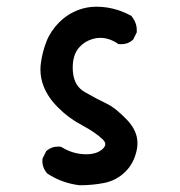

<svg xmlns="http://www.w3.org/2000/svg" viewBox="-20 -545 540 575"><path d="M106.9 -63Q106.9 -65.9 107.4 -70.3L118.7 -92.8L120.1 -93.8Q133.8 -106 154.3 -106Q157.2 -106 162.6 -105.5L164.1 -104.5Q199.2 -83 237.8 -83Q271 -83 288.1 -99.6Q295.4 -106.9 295.4 -113.3Q295.4 -120.6 286.1 -128.9Q265.1 -148.9 224.9 -170.4Q184.6 -191.9 154.8 -222.2Q124 -252.4 110.8 -286.1Q101.1 -311 101.1 -336.4Q101.1 -346.7 102.5 -356.4Q107.4 -391.6 119.6 -421.9Q131.8 -452.6 157.5 -478.3Q183.1 -503.9 217.3 -516.1Q241.2 -524.9 269.5 -524.9Q301.8 -524.9 334 -514.6Q353.5 -508.3 373.5 -497.1L374.5 -496.1Q389.6 -476.6 389.6 -455.1Q389.6 -452.1 389.6 -448.2L378.4 -425.8L377 -424.8Q363.3 -412.6 342.8 -412.6Q339.8 -412.6 334 -413.1L332.5 -414.6Q306.6 -431.6 280.8 -431.6Q274.4 -431.6 268.6 -430.7Q236.3 -425.3 215.8 -401.4Q197.8 -379.9 197.8 -342.8Q197.8 -301.8 218.8 -280.8Q225.6 -273.9 234.4 -269Q271 -248 297.9 -235.4Q326.2 -222.2 361.3 -185.1Q391.6 -152.8 391.6 -116.7Q391.6 -109.4 390.6 -101.6Q383.3 -58.6 356.2 -31.5Q329.1 -4.4 292 2.9Q256.8 9.8 218.8 9.8H218.3Q165 3.4 121.6 -25.4Q106.9 -42 106.9 -63Z"/></svg>

Font: Bakudai
Style: Bold
Weight: 700
Version: Version 1.48